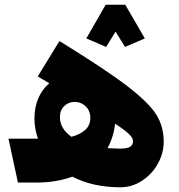

<svg xmlns="http://www.w3.org/2000/svg" viewBox="-20 -774 759 814"><path d="M674 -173Q674 -125 649.5 -80.5Q625 -36 582.5 -8Q540 20 490 20Q374 20 287 -25Q218 0 134 0H56L16 -186H141Q126 -228 126 -272Q126 -319 142.5 -357.5Q159 -396 189 -421L140 -450L232 -600Q427 -480 519.5 -409Q612 -338 643 -287.5Q674 -237 674 -173ZM363 -274Q363 -304 343.5 -323Q324 -342 296 -342Q271 -342 252.5 -324.5Q234 -307 234 -277Q234 -229 283 -194Q320 -204 341.5 -223.5Q363 -243 363 -274ZM544 -176Q544 -188 529 -203.5Q514 -219 468 -250Q462 -194 436 -146Q470 -144 490 -144Q520 -144 532 -152Q544 -160 544 -176ZM346 -611 428 -754H511L594 -611L510 -575L470 -640L430 -575Z"/></svg>

Font: FiraGO Heavy
Style: Regular
Weight: 900
Designer: bBox Type
Foundry: bBox Type GmbH
Version: Version 1.001